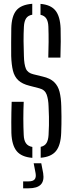

<svg xmlns="http://www.w3.org/2000/svg" viewBox="-20 -826 382 1012"><path d="M150.5 6Q93.5 1.5 68 -29.5Q42.5 -60.5 40 -125Q39.5 -156 39.5 -181.5Q39.5 -207 40 -232.8Q40.5 -258.5 41.5 -289.5H105Q103 -245 103 -201Q103 -157 105 -115Q106 -86.5 116.8 -71Q127.5 -55.5 150.5 -51.5ZM194.5 5.5V-52Q215.5 -56.5 225 -72Q234.5 -87.5 236 -115Q237.5 -143 238 -165.2Q238.5 -187.5 238 -210.8Q237.5 -234 236 -265.5Q235 -302.5 225.8 -327.8Q216.5 -353 187.5 -360.5L135.5 -374Q97 -383.5 76.5 -402.8Q56 -422 48.2 -453.5Q40.5 -485 39 -531Q38.5 -563.5 38.8 -602Q39 -640.5 39.5 -676.5Q41 -740.5 66 -771Q91 -801.5 150 -806V-748.5Q127.5 -744.5 117.5 -729Q107.5 -713.5 106 -685.5Q104 -647.5 104.2 -608.8Q104.5 -570 106 -531Q107 -486.5 116.5 -464Q126 -441.5 156 -434.5L205 -422.5Q244.5 -413.5 265.2 -393.5Q286 -373.5 294 -341.8Q302 -310 303 -265.5Q304 -234.5 304 -213.2Q304 -192 303.8 -172Q303.5 -152 302.5 -125Q300 -60.5 275 -29.8Q250 1 194.5 5.5ZM234.5 -522.5Q236 -563.5 236.2 -604.2Q236.5 -645 235 -685.5Q234 -713 224.2 -728.2Q214.5 -743.5 193.5 -748V-805.5Q247.5 -801 272.2 -770.5Q297 -740 299.5 -675.5Q300.5 -648 300.2 -607.8Q300 -567.5 298.5 -522.5ZM102 166.5V130H130.5Q153.5 130 162.5 119.5Q171.5 109 167.5 86.5L157.5 34.5H197.5L207.5 86.5Q214 127 195 146.8Q176 166.5 130.5 166.5Z"/></svg>

Font: Big Shoulders Stencil Display Thin
Style: Regular
Weight: 400
Version: Version 2.001